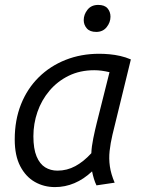

<svg xmlns="http://www.w3.org/2000/svg" viewBox="-20 -749 580 782"><path d="M204 13Q159 13 122 -8Q85 -29 62.5 -72Q40 -115 40 -181Q40 -260 65.5 -324Q91 -388 137.5 -434Q184 -480 247 -505Q310 -530 384 -530Q404 -530 426 -528Q448 -526 470 -521Q492 -516 513 -507L438 -200Q430 -166 426.5 -134.5Q423 -103 427.5 -71.5Q432 -40 447 -5L373 6Q367 -6 362.5 -21Q358 -36 355 -51Q321 -19 283 -3Q245 13 204 13ZM214 -54Q253 -54 287 -72.5Q321 -91 352 -125Q353 -152 360 -186Q367 -220 374 -248L426 -455Q409 -459 394 -461Q379 -463 364 -463Q306 -463 260 -440.5Q214 -418 181.5 -379.5Q149 -341 132.5 -293Q116 -245 116 -194Q116 -143 129 -112Q142 -81 164 -67.5Q186 -54 214 -54ZM372 -619Q346 -619 333.5 -633.5Q321 -648 321 -667Q321 -690 336.5 -709.5Q352 -729 380 -729Q406 -729 418 -715Q430 -701 430 -681Q430 -658 414.5 -638.5Q399 -619 372 -619Z"/></svg>

Font: Ubuntu Sans
Style: Italic
Weight: 400
Italic angle: -13.5°
Designer: Dalton Maag Ltd
Foundry: Dalton Maag Ltd
Version: Version 1.006